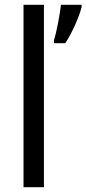

<svg xmlns="http://www.w3.org/2000/svg" viewBox="-20 -780 360 800"><path d="M163 0V-760H78V0ZM320 -751V-760H234C230 -721 215 -644 205 -612V-600H252C279 -640 311 -712 320 -751Z"/></svg>

Font: Noto Sans Myanmar UI SemiCondensed
Style: Regular
Weight: 400
Width: 4
Designer: Monotype Design Team
Foundry: Monotype Imaging Inc.
Version: Version 2.103